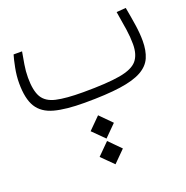

<svg xmlns="http://www.w3.org/2000/svg" viewBox="-116 -436 817 844"><g transform="rotate(-20 293.0 -14.0)"><path d="M248.5 1.5Q161.1 1.5 107.9 -12.9Q54.7 -27.3 30.8 -65.9Q6.8 -104.5 6.8 -177.7Q6.8 -211.9 13.9 -248.3Q21 -284.7 27.3 -305.2H66.9Q62 -277.3 56.9 -247.6Q51.8 -217.8 51.8 -187.5Q51.8 -126.5 69.8 -95.7Q87.9 -64.9 132.8 -54.7Q177.7 -44.4 258.3 -44.4Q370.6 -44.4 430.7 -54.9Q490.7 -65.4 513.4 -92.3Q536.1 -119.1 536.1 -168.5Q536.1 -201.2 530.8 -237.3Q525.4 -273.4 516.6 -325.2L560.5 -328.6Q568.8 -283.7 575 -242.9Q581.1 -202.1 581.1 -167.5Q581.1 -122.1 567.1 -89.8Q553.2 -57.6 517.1 -37.4Q481 -17.1 416 -7.8Q351.1 1.5 248.5 1.5ZM283.2 301.8 228.5 247.6 283.2 192.9 337.4 247.6ZM284.7 182.1 230 127.9 284.7 73.2 338.9 127.9Z"/></g></svg>

Font: Cascadia Code NF ExtraLight
Style: Regular
Weight: 200
Monospace: yes
Designer: Aaron Bell
Foundry: Saja Typeworks
Version: Version 2404.023; ttfautohint (v1.8.4)